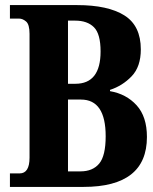

<svg xmlns="http://www.w3.org/2000/svg" viewBox="-20 -734 601 754"><path d="M19 0H308Q557 0 557 -196Q557 -276 516.5 -320.5Q476 -365 412 -376V-381Q461 -397 497 -434.5Q533 -472 533 -540Q533 -633 468.5 -673.5Q404 -714 283 -714H19V-661H55Q69 -661 82.5 -649.5Q96 -638 96 -601V-115Q96 -53 57 -53H19ZM247 -405V-653H275Q323 -653 349 -627Q375 -601 375 -532Q375 -405 276 -405ZM247 -61V-343H298Q395 -343 395 -199Q395 -122 369.5 -91.5Q344 -61 296 -61Z"/></svg>

Font: Noto Serif ExtraCondensed Extra
Style: Regular
Weight: 800
Width: 3
Designer: Monotype Design Team
Foundry: Monotype Imaging Inc.
Version: Version 1.002